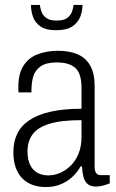

<svg xmlns="http://www.w3.org/2000/svg" viewBox="-20 -743 468 775"><path d="M165 12Q136 12 112 3.5Q88 -5 70.5 -22.5Q53 -40 43.5 -66.5Q34 -93 34 -129Q34 -171 49.5 -203Q65 -235 98 -257.5Q131 -280 183.5 -292Q236 -304 309 -304V-390Q309 -423 300 -445.5Q291 -468 268.5 -479.5Q246 -491 209 -491Q167 -491 144.5 -475.5Q122 -460 114.5 -435Q107 -410 107 -379V-370H55Q54 -375 54 -379.5Q54 -384 54 -391Q54 -447 75.5 -479Q97 -511 133.5 -524.5Q170 -538 215 -538Q260 -538 293 -524Q326 -510 344 -478.5Q362 -447 362 -396V-71Q362 -52 368.5 -44Q375 -36 386 -36H423V-3Q411 2 396.5 6Q382 10 367 10Q345 10 333 -1Q321 -12 316.5 -30.5Q312 -49 311 -71H305Q291 -46 270.5 -27.5Q250 -9 223.5 1.5Q197 12 165 12ZM176 -35Q198 -35 221 -44.5Q244 -54 264 -73Q284 -92 296.5 -121.5Q309 -151 309 -190V-258Q226 -258 178.5 -243Q131 -228 111 -200Q91 -172 91 -132Q91 -99 101.5 -77.5Q112 -56 131 -45.5Q150 -35 176 -35ZM206 -621Q165 -621 143 -636.5Q121 -652 113 -675.5Q105 -699 105 -723H141Q142 -712 147 -697Q152 -682 166 -671Q180 -660 208 -660Q238 -660 252 -671Q266 -682 271 -697Q276 -712 277 -723H313Q313 -699 304 -675.5Q295 -652 272 -636.5Q249 -621 206 -621Z"/></svg>

Font: Archivo Condensed ExtraLight
Style: Regular
Weight: 250
Width: 3
Designer: Hector Gatti
Foundry: Omnibus-Type
Version: Version 2.001